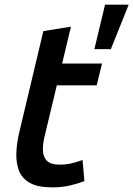

<svg xmlns="http://www.w3.org/2000/svg" viewBox="-20 -796 575 828"><path d="M205 12Q144 12 109.5 -7Q75 -26 62 -59.5Q49 -93 50.5 -136.5Q52 -180 64 -229L167 -662L286 -681L248 -522H420L397 -428H225L174 -215Q165 -181 165 -151Q165 -121 181.5 -103.5Q198 -86 238 -86Q265 -86 288 -91.5Q311 -97 336 -106L344 -15Q316 -4 281.5 4Q247 12 205 12ZM387 -584 433 -776H535L458 -584Z"/></svg>

Font: Ubuntu Sans SemiBold
Style: Italic
Weight: 600
Italic angle: -13.5°
Designer: Dalton Maag Ltd
Foundry: Dalton Maag Ltd
Version: Version 1.006